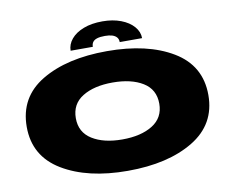

<svg xmlns="http://www.w3.org/2000/svg" viewBox="-89 -968 1309 1090"><g transform="rotate(-10 565.0 -422.5)"><path d="M563 8Q795 8 941 -80Q1087 -168 1087 -337Q1087 -507 941 -594.5Q795 -682 563 -682Q331 -682 185.5 -595Q40 -508 40 -337Q40 -168 186 -80Q332 8 563 8ZM563 -173Q456 -173 389.5 -214.5Q323 -256 323 -337Q323 -419 389.5 -460Q456 -501 563 -501Q671 -501 737.5 -460Q804 -419 804 -337Q804 -256 737.5 -214.5Q671 -173 563 -173ZM566.5 -853Q504 -853 457.8 -835.2Q411.5 -817.5 386 -787Q360.5 -756.5 360.5 -720H488.5Q488.5 -736.5 496.2 -747.2Q504 -758 521 -763.5Q538 -769 566.5 -769Q591 -769 608 -763.8Q625 -758.5 634.2 -747.8Q643.5 -737 643.5 -720H772.5Q772.5 -756.5 746 -787Q719.5 -817.5 673 -835.2Q626.5 -853 566.5 -853Z"/></g></svg>

Font: Anybody ExtraExpanded Black
Style: Regular
Weight: 900
Width: 8
Version: Version 1.113;gftools[0.9.25]